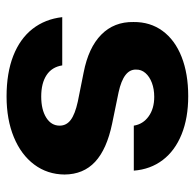

<svg xmlns="http://www.w3.org/2000/svg" viewBox="-24 -552 588 579"><g transform="rotate(90 269.5 -263.0)"><path d="M272.5 -434.6Q249 -434.6 230.2 -427.5Q211.4 -420.4 200.7 -408Q189.9 -395.5 190.4 -379.9Q189 -342.3 258.8 -327.1L353.5 -307.6Q430.7 -291.5 468.5 -256.3Q506.3 -221.2 506.8 -164.1Q506.3 -112.3 476.8 -72.8Q447.3 -33.2 394 -11.2Q340.8 10.7 271.5 10.7Q200.7 10.7 148.9 -9.5Q97.2 -29.8 67.6 -67.6Q38.1 -105.5 32.2 -157.2H177.7Q182.6 -126 207 -109.9Q231.4 -93.8 271.5 -93.8Q311 -93.8 335.2 -108.9Q359.4 -124 359.4 -149.4Q359.4 -169.9 342 -182.9Q324.7 -195.8 287.1 -204.1L199.2 -221.7Q124 -236.3 85 -274.9Q45.9 -313.5 46.9 -372.1Q46.4 -422.4 73.7 -459.7Q101.1 -497.1 151.9 -517.1Q202.6 -537.1 270.5 -537.1Q336.4 -537.1 385.7 -517.1Q435.1 -497.1 463.1 -460.2Q491.2 -423.3 495.1 -373H359.4Q355 -400.9 331.5 -417.7Q308.1 -434.6 272.5 -434.6Z"/></g></svg>

Font: Pretendard Std
Style: Bold
Weight: 700
Designer: Base glyphs from Inter by Rasmus Andersson; Hangeul glyphs from Noto Sans CJK(Source Han Sans) by Jang Soo-young and Kan
Foundry: Kil Hyung-jin
Version: Version 1.309